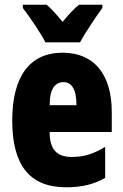

<svg xmlns="http://www.w3.org/2000/svg" viewBox="-20 -786 522 816"><path d="M173 -606H320C341 -645 387 -714 415 -752V-766H316C296 -750 273 -726 246 -693C220 -725 198 -749 178 -766H77V-752C103 -719 156 -641 173 -606ZM246 -562C105 -562 32 -459 32 -274C32 -90 101 10 261 10C325 10 379 -2 427 -30V-162C376 -131 336 -119 285 -119C221 -119 191 -151 191 -225H455V-310C455 -472 378 -562 246 -562ZM250 -437C283 -437 305 -409 305 -339H191C191 -411 216 -437 250 -437Z"/></svg>

Font: Noto Sans Arabic ExtCond Blk
Style: Regular
Weight: 900
Width: 2
Designer: Monotype Design Team, Nadine Chahine, Nizar Qandah and Khaled Hosny
Foundry: Monotype Imaging Inc.
Version: Version 2.012